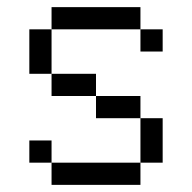

<svg xmlns="http://www.w3.org/2000/svg" viewBox="-20 -520 540 540"><path d="M437.5 -375V-437.5H375V-375ZM125 -62.5V0H375V-62.5ZM125 -62.5V-125H62.5V-62.5ZM375 -62.5H437.5Q437.5 -62.5 437.5 -187.5H375Q375 -187.5 375 -62.5ZM375 -187.5V-250H250V-187.5ZM250 -250V-312.5H125V-250ZM125 -312.5Q125 -312.5 125 -437.5H62.5Q62.5 -437.5 62.5 -312.5ZM125 -437.5H375V-500H125Z"/></svg>

Font: Unifont
Style: Regular
Weight: 500
Version: Version 13.0.05